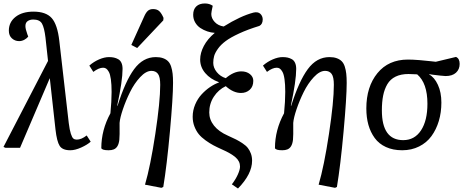

<svg xmlns="http://www.w3.org/2000/svg" viewBox="-20 -849 2665 1103"><path d="M241.2 -633.8Q234.4 -689.9 221.2 -713.4Q208 -736.8 170.9 -736.8Q151.9 -736.8 138.9 -727.8Q126 -718.8 126 -699.2Q126 -682.6 137.2 -651.9L142.1 -639.2Q133.3 -627.4 119.1 -620.1Q105 -612.8 89.8 -612.8Q65.9 -612.8 48.3 -628.7Q30.8 -644.5 30.8 -672.9Q30.8 -721.7 69.3 -752Q107.9 -782.2 171.9 -782.2Q244.1 -782.2 277.1 -745.1Q310.1 -708 320.8 -613.8L375 -142.1Q379.9 -102.1 387 -80.6Q394 -59.1 401.6 -53Q409.2 -46.9 420.9 -46.9Q447.3 -46.9 478 -70.8L501 -35.2Q481.9 -17.6 446.8 -1.7Q411.6 14.2 383.8 14.2Q338.9 14.2 322.8 -11Q306.6 -36.1 298.8 -105L266.1 -399.9L262.2 -391.1L95.2 0H11.2L0 -4.9L255.9 -499Z M808.1 -753.9Q817.9 -776.4 829.1 -786.6Q840.3 -796.9 859.4 -796.9Q882.8 -796.9 895.8 -784.2Q908.7 -771.5 919.4 -746.1L918 -731.9L768.1 -573.2L734.4 -590.8ZM572.3 -460Q547.9 -460 516.1 -436L493.2 -472.2Q518.6 -494.6 549.3 -507.8Q580.1 -521 606 -521Q622.1 -521 634.5 -518.3Q647 -515.6 658.9 -509Q670.9 -502.4 677.5 -488.3Q684.1 -474.1 684.1 -453.1Q684.1 -384.8 653.3 -242.2L655.3 -241.2Q699.7 -382.8 750.7 -451.9Q801.8 -521 875 -521Q899.4 -521 917 -514.6Q934.6 -508.3 945.8 -496.8Q957 -485.4 963.1 -466.3Q969.2 -447.3 971.7 -425.5Q974.1 -403.8 974.1 -373Q974.1 -291 956.3 -94.5Q938.5 102.1 918 225.1L907.2 230L813 211.9Q844.2 105.5 872.3 -80.1Q900.4 -265.6 900.4 -361.8Q900.4 -407.2 887.5 -424.6Q874.5 -441.9 850.1 -441.9Q818.8 -441.9 785.2 -405.8Q751.5 -369.6 727.1 -320.1Q702.6 -270.5 686 -221.4Q669.4 -172.4 667 -143.1Q668 -63.5 665.5 -45.9Q660.6 -1.5 633.3 9.3Q621.6 14.2 604 14.2Q566.4 14.2 562 2Q562 -102.1 614.3 -198.2Q621.1 -266.6 621.1 -320.8Q621.1 -364.3 616.9 -393.6Q612.8 -422.9 605 -436.5Q597.2 -450.2 589.6 -455.1Q582 -460 572.3 -460Z M1086.9 -178.2Q1086.9 -214.8 1101.3 -248.8Q1115.7 -282.7 1138.7 -307.4Q1161.6 -332 1187 -349.1Q1212.4 -366.2 1237.3 -375V-377Q1188.5 -394.5 1159.2 -429Q1129.9 -463.4 1129.9 -506.8Q1129.9 -544.9 1151.1 -585.2Q1172.4 -625.5 1213.9 -660.2Q1191.9 -661.6 1170.9 -668.7Q1149.9 -675.8 1131.3 -688Q1112.8 -700.2 1101.3 -720Q1089.8 -739.7 1089.8 -764.2Q1089.8 -795.4 1107.7 -812.3Q1125.5 -829.1 1157.2 -829.1Q1183.1 -829.1 1202.1 -815.9Q1193.8 -778.3 1193.8 -769Q1193.8 -743.7 1213.4 -722.7Q1232.9 -701.7 1265.1 -696.8Q1360.8 -756.8 1437 -776.9Q1461.4 -782.2 1474.9 -770.3Q1488.3 -758.3 1489.3 -738.8Q1489.3 -710 1470.2 -700.2Q1403.3 -679.7 1353.8 -656.7Q1304.2 -633.8 1276.4 -613Q1248.5 -592.3 1231.9 -568.8Q1215.3 -545.4 1210.2 -527.1Q1205.1 -508.8 1205.1 -487.8Q1205.1 -460 1225.3 -434.8Q1245.6 -409.7 1276.9 -399.9Q1323.2 -439 1366.2 -439Q1396.5 -439 1415.8 -423.3Q1435.1 -407.7 1435.1 -384.8Q1435.1 -351.6 1414.8 -333.3Q1394.5 -314.9 1364.3 -314.9Q1320.3 -314.9 1276.9 -354Q1234.9 -334 1208.5 -293.7Q1182.1 -253.4 1182.1 -203.1Q1182.1 -161.6 1209.5 -127.2Q1236.8 -92.8 1289.1 -69.8Q1317.9 -57.1 1336.4 -47.6Q1355 -38.1 1374.3 -25.1Q1393.6 -12.2 1404.1 1.5Q1414.6 15.1 1421.4 33.4Q1428.2 51.8 1428.2 74.2Q1428.2 150.9 1347.2 233.9L1312 210Q1334 181.2 1346.4 153.3Q1358.9 125.5 1358.9 107.9Q1358.9 76.7 1332.5 54.2Q1306.2 31.7 1255.9 9.8Q1226.6 -3.4 1205.8 -14.4Q1185.1 -25.4 1160.9 -42.7Q1136.7 -60.1 1121.8 -78.4Q1106.9 -96.7 1096.9 -122.6Q1086.9 -148.4 1086.9 -178.2Z M1569.8 -460Q1545.4 -460 1513.7 -436L1490.7 -472.2Q1516.1 -494.6 1546.9 -507.8Q1577.6 -521 1603.5 -521Q1619.6 -521 1632.1 -518.3Q1644.5 -515.6 1656.5 -509Q1668.5 -502.4 1675 -488.3Q1681.6 -474.1 1681.6 -453.1Q1681.6 -384.8 1650.9 -242.2L1652.8 -241.2Q1697.3 -382.8 1748.3 -451.9Q1799.3 -521 1872.6 -521Q1897 -521 1914.6 -514.6Q1932.1 -508.3 1943.4 -496.8Q1954.6 -485.4 1960.7 -466.3Q1966.8 -447.3 1969.2 -425.5Q1971.7 -403.8 1971.7 -373Q1971.7 -291 1953.9 -94.5Q1936 102.1 1915.5 225.1L1904.8 230L1810.5 211.9Q1841.8 105.5 1869.9 -80.1Q1897.9 -265.6 1897.9 -361.8Q1897.9 -407.2 1885 -424.6Q1872.1 -441.9 1847.7 -441.9Q1816.4 -441.9 1782.7 -405.8Q1749 -369.6 1724.6 -320.1Q1700.2 -270.5 1683.6 -221.4Q1667 -172.4 1664.6 -143.1Q1665.5 -63.5 1663.1 -45.9Q1658.2 -1.5 1630.9 9.3Q1619.1 14.2 1601.6 14.2Q1564 14.2 1559.6 2Q1559.6 -102.1 1611.8 -198.2Q1618.7 -266.6 1618.7 -320.8Q1618.7 -364.3 1614.5 -393.6Q1610.4 -422.9 1602.5 -436.5Q1594.7 -450.2 1587.2 -455.1Q1579.6 -460 1569.8 -460Z M2599.6 -522Q2620.6 -512.7 2620.6 -481.9Q2620.6 -450.7 2599.6 -431.4Q2578.6 -412.1 2539.6 -412.1Q2531.7 -412.1 2508.3 -414.8Q2484.9 -417.5 2465.3 -419.9L2445.8 -422.9V-420.9Q2475.6 -404.8 2495.6 -361.8Q2515.6 -318.8 2515.6 -259.8Q2515.6 -203.1 2501 -154.1Q2486.3 -105 2458.7 -67.1Q2431.2 -29.3 2387.7 -7.6Q2344.2 14.2 2290.5 14.2Q2237.3 14.2 2197 -4.4Q2156.7 -22.9 2132.6 -56.2Q2108.4 -89.4 2096.4 -131.8Q2084.5 -174.3 2084.5 -226.1Q2084.5 -350.6 2148.2 -428.7Q2211.9 -506.8 2323.7 -506.8Q2349.6 -506.8 2389.4 -503.7Q2429.2 -500.5 2456.5 -497.1L2483.4 -494.1ZM2435.5 -252.9Q2435.5 -371.6 2376.5 -421.9Q2337.9 -423.8 2326.7 -423.8Q2283.2 -423.8 2252.7 -408.9Q2222.2 -394 2205.3 -365.5Q2188.5 -336.9 2181.2 -300.3Q2173.8 -263.7 2173.8 -214.8Q2173.8 -43.9 2296.4 -43.9Q2361.8 -43.9 2398.7 -100.1Q2435.5 -156.2 2435.5 -252.9Z"/></svg>

Font: Literata Book
Style: Italic
Weight: 400
Italic angle: -3°
Designer: Latin by Veronika Burian and Jose Scaglione. Greek by Irene Vlachou. Cyrillic by Vera Evstafieva
Foundry: TypeTogether
Version: Version 1.003;PS 001.003;hotconv 1.0.88;makeotf.lib2.5.64775